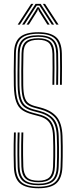

<svg xmlns="http://www.w3.org/2000/svg" viewBox="-20 -973 395 998"><path d="M180.2 5.5Q113.8 5.5 83.9 -20.1Q54 -45.8 52.2 -105.5Q51.2 -139.8 51 -167.5Q50.8 -195.2 51.1 -222.8Q51.5 -250.2 52.5 -284.5H62.2Q61.2 -251.8 60.9 -224.5Q60.5 -197.2 60.8 -169.1Q61 -141 62 -106Q63.8 -51 90.8 -26.8Q117.8 -2.5 180.2 -2.5Q239.5 -2.5 266.1 -26.5Q292.8 -50.5 294.8 -106Q296 -131.8 296.2 -158.9Q296.5 -186 296.2 -213Q296 -240 295 -265.5Q292.8 -332.8 265.2 -362.4Q237.8 -392 190 -404.5L157 -413.5Q133.8 -419.8 119.5 -431.1Q105.2 -442.5 98.6 -465.6Q92 -488.8 91 -530.2Q90.2 -567.5 90.6 -605Q91 -642.5 92 -694.5Q92.5 -737.2 112.9 -755.8Q133.2 -774.2 179.2 -774.2Q220.8 -774.2 241.1 -756.4Q261.5 -738.5 262.5 -693.5Q263.2 -664 263.2 -621.8Q263.2 -579.5 262.2 -532.2H252.5Q253.2 -576.5 253.4 -620Q253.5 -663.5 252.8 -693Q251.8 -732.8 234.5 -749.5Q217.2 -766.2 179.2 -766.2Q138.5 -766.2 120.4 -749.6Q102.2 -733 101.8 -694.5Q101 -651 100.5 -609.5Q100 -568 100.8 -530.5Q101.5 -491.2 107.6 -469.8Q113.8 -448.2 126.4 -438.1Q139 -428 159.5 -422.2L192.5 -413.5Q247.8 -398.5 275 -365.5Q302.2 -332.5 304.8 -265.8Q305.8 -240.5 306 -212.8Q306.2 -185 305.9 -157.5Q305.5 -130 304.5 -105.5Q302.2 -46.2 273.2 -20.4Q244.2 5.5 180.2 5.5ZM180.2 -10.2Q123.8 -10.2 98.5 -32.5Q73.2 -54.8 71.8 -106.2Q71 -137.2 70.6 -163.8Q70.2 -190.2 70.6 -218.9Q71 -247.5 72 -284.5H81.8Q80.8 -250.8 80.4 -223.1Q80 -195.5 80.2 -167.9Q80.5 -140.2 81.5 -106.5Q83 -59.5 105.6 -38.9Q128.2 -18.2 180.2 -18.2Q229.5 -18.2 251.5 -38.8Q273.5 -59.2 275.2 -106.8Q276.2 -129.2 276.6 -154.8Q277 -180.2 276.8 -208.1Q276.5 -236 275.2 -264.8Q274 -302.8 263.9 -326.8Q253.8 -350.8 234.2 -365Q214.8 -379.2 185.5 -387L152.2 -395.8Q125 -403 107.5 -415.8Q90 -428.5 81.2 -455Q72.5 -481.5 71.5 -530Q71 -554.5 71 -579.4Q71 -604.2 71.5 -632.4Q72 -660.5 72.5 -695Q73.2 -745.2 97.6 -767.5Q122 -789.8 179.2 -789.8Q230.5 -789.8 255.6 -768.5Q280.8 -747.2 282 -693.8Q282.8 -664.8 282.8 -622.1Q282.8 -579.5 282 -532.2H272Q273 -576.2 273 -620.6Q273 -665 272.2 -693.8Q271 -743.8 247.9 -762.8Q224.8 -781.8 179.2 -781.8Q127.2 -781.8 105.1 -761.4Q83 -741 82.2 -694.8Q81.5 -652.5 81 -609.6Q80.5 -566.8 81.2 -530.2Q82.2 -484.8 90.1 -459.9Q98 -435 113.9 -423.1Q129.8 -411.2 154.5 -404.5L188 -395.8Q232.8 -384 257.9 -356.1Q283 -328.2 285.2 -265.2Q286.2 -236 286.5 -208.8Q286.8 -181.5 286.4 -156.1Q286 -130.8 285 -106.5Q283.2 -55.2 258.9 -32.8Q234.5 -10.2 180.2 -10.2ZM180.2 -25.8Q134 -25.8 113.2 -44.6Q92.5 -63.5 91.2 -106.8Q90.5 -136.8 90.1 -162.9Q89.8 -189 90.1 -217.9Q90.5 -246.8 91.5 -284.5H101.2Q100.2 -248.8 99.9 -221.4Q99.5 -194 99.9 -167.1Q100.2 -140.2 101.2 -107Q102.5 -68.8 120.2 -51.2Q138 -33.8 180.2 -33.8Q218.8 -33.8 236.4 -50.9Q254 -68 255.8 -107Q256.8 -134.2 257.1 -160.5Q257.5 -186.8 257.1 -212.8Q256.8 -238.8 255.8 -264.2Q254.8 -297.2 246.2 -318.1Q237.8 -339 221.6 -351.1Q205.5 -363.2 181 -369.5L147.5 -378.5Q116 -386.8 95.1 -401.1Q74.2 -415.5 63.8 -445.2Q53.2 -475 52 -529.5Q51.2 -565.5 51.5 -603.5Q51.8 -641.5 52.8 -695.5Q53.8 -754.8 83.5 -780.1Q113.2 -805.5 179.2 -805.5Q240 -805.5 270.1 -781Q300.2 -756.5 301.5 -694.5Q302.2 -666 302.2 -623.1Q302.2 -580.2 301.5 -532.2H291.8Q292.5 -575.8 292.5 -620.6Q292.5 -665.5 291.8 -694.2Q290.5 -751.2 263.2 -774.4Q236 -797.5 179.2 -797.5Q117.8 -797.5 90.6 -773.9Q63.5 -750.2 62.5 -695.2Q61.8 -654 61.4 -609.8Q61 -565.5 61.8 -529.8Q62.8 -479 72.2 -450.8Q81.8 -422.5 100.9 -408.8Q120 -395 149.8 -387.2L183.5 -378.2Q210.2 -371.5 228 -358.4Q245.8 -345.2 255 -322.6Q264.2 -300 265.5 -264.5Q266.5 -236.8 266.9 -209.6Q267.2 -182.5 266.9 -156.8Q266.5 -131 265.5 -106.8Q263.8 -63.5 243.9 -44.6Q224 -25.8 180.2 -25.8ZM71.8 -845 141.8 -952.8H153.5L83.2 -845ZM94.8 -845 164.8 -952.8H191.5L261.2 -845H249.5L196.2 -927.5L185 -944H171.2L159.8 -927.2L106.8 -845ZM118 -845 166.2 -921 173.8 -935H182.5L190 -921L238.2 -845H226.5L182 -915.5L179.2 -924.2H177L174.2 -915.5L129.8 -845ZM272.8 -845 202.8 -952.8H214.2L284.5 -845Z"/></svg>

Font: Big Shoulders Inline Text Thin ExtraLight
Style: Regular
Weight: 250
Version: Version 2.002